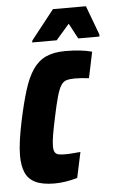

<svg xmlns="http://www.w3.org/2000/svg" viewBox="-51 -726 472 771"><g transform="rotate(-5 184.5 -341.0)"><path d="M138 8Q90 8 61.5 -5.5Q33 -19 21 -46.5Q9 -74 9 -115Q9 -143 14 -178Q19 -213 28 -256Q43 -326 58.5 -376Q74 -426 95.5 -457.5Q117 -489 148.5 -503.5Q180 -518 227 -518Q259 -518 286 -515Q313 -512 334 -506L312 -401Q298 -403 282.5 -404Q267 -405 255 -405Q235 -405 221.5 -401Q208 -397 199 -382.5Q190 -368 181.5 -338Q173 -308 162 -255Q153 -213 148.5 -186Q144 -159 144 -142Q144 -125 149 -117Q154 -109 164.5 -107Q175 -105 192 -105Q206 -105 222 -106.5Q238 -108 252 -109L230 -6Q205 1 182 4.5Q159 8 138 8ZM97 -564 99 -572 192 -690H325L369 -572L368 -564H283L250 -626L196 -564Z"/></g></svg>

Font: Saira Condensed ExtraBold
Style: Italic
Weight: 800
Width: 3
Italic angle: -12°
Designer: Hector Gatti with collaboration of the Omnibus-Type team
Foundry: Omnibus-Type
Version: Version 1.101